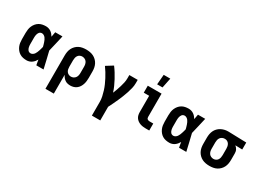

<svg xmlns="http://www.w3.org/2000/svg" viewBox="-39 -1582 3528 2621"><g transform="rotate(30 1725.0 -271.0)"><path d="M266 8Q238 8 210.5 2.5Q183 -3 159 -17.5Q135 -32 117 -54Q99 -76 88 -101.5Q77 -127 73 -154.5Q69 -182 69 -210V-310Q69 -338 73 -365.5Q77 -393 88 -418.5Q99 -444 117 -466Q135 -488 159 -502.5Q183 -517 210.5 -522.5Q238 -528 266 -528Q287 -528 307.5 -522Q328 -516 345.5 -504Q363 -492 376.5 -476Q390 -460 401 -442Q405 -461 408 -480.5Q411 -500 415 -520H529Q514 -456 499.5 -391.5Q485 -327 469 -263Q486 -198 500.5 -132Q515 -66 531 0H417Q413 -20 409.5 -40.5Q406 -61 403 -82Q392 -63 378 -46.5Q364 -30 346.5 -17.5Q329 -5 308 1.5Q287 8 266 8ZM266 -102Q283 -102 298 -111.5Q313 -121 323 -135Q333 -149 339.5 -165Q346 -181 351.5 -197Q357 -213 361.5 -229.5Q366 -246 370 -263Q366 -279 361.5 -295Q357 -311 351.5 -327Q346 -343 339 -358.5Q332 -374 322 -387Q312 -400 297 -409Q282 -418 266 -418Q254 -418 243 -413Q232 -408 224.5 -399Q217 -390 212.5 -379Q208 -368 205.5 -356.5Q203 -345 202 -333.5Q201 -322 201 -310V-210Q201 -198 202 -186.5Q203 -175 205.5 -163.5Q208 -152 212.5 -141Q217 -130 224.5 -121Q232 -112 243 -107Q254 -102 266 -102Z M685 215V-310Q685 -339 690 -368Q695 -397 708 -423Q721 -449 741.5 -470Q762 -491 788 -504.5Q814 -518 843 -523Q872 -528 901 -528Q930 -528 959.5 -523Q989 -518 1015.5 -505Q1042 -492 1063.5 -471Q1085 -450 1098.5 -424Q1112 -398 1117.5 -369Q1123 -340 1123 -310V-210Q1123 -184 1120 -158Q1117 -132 1109 -107.5Q1101 -83 1087 -61Q1073 -39 1052.5 -23Q1032 -7 1006.5 0.5Q981 8 955 8Q933 8 911.5 3Q890 -2 872 -14.5Q854 -27 840 -44.5Q826 -62 817 -82V215ZM901 -102Q921 -102 939.5 -110.5Q958 -119 970 -135Q982 -151 986.5 -170.5Q991 -190 991 -210V-310Q991 -330 986.5 -349.5Q982 -369 970.5 -385Q959 -401 940 -409.5Q921 -418 901 -418Q882 -418 864 -409Q846 -400 835.5 -384Q825 -368 821 -348.5Q817 -329 817 -310V-210Q817 -191 820.5 -171.5Q824 -152 835 -136Q846 -120 864 -111Q882 -102 901 -102Z M1417 215V0Q1417 -42 1408 -83.5Q1399 -125 1386.5 -165Q1374 -205 1357 -243.5Q1340 -282 1320.5 -319Q1301 -356 1279 -392Q1257 -428 1232 -462L1338 -528Q1366 -491 1390.5 -451.5Q1415 -412 1437 -371Q1459 -330 1478 -287.5Q1497 -245 1511 -200Q1525 -233 1536.5 -265.5Q1548 -298 1558 -331.5Q1568 -365 1575.5 -399Q1583 -433 1583 -468V-520H1715V-468Q1715 -426 1705 -385.5Q1695 -345 1682 -305.5Q1669 -266 1653.5 -227Q1638 -188 1621 -150Q1604 -112 1586 -74.5Q1568 -37 1549 0V215Z M2140 0Q2118 0 2095.5 -3Q2073 -6 2052 -13.5Q2031 -21 2012.5 -34.5Q1994 -48 1981.5 -66.5Q1969 -85 1964 -107Q1959 -129 1959 -152V-410H1874V-520H2091V-152Q2091 -142 2094.5 -133.5Q2098 -125 2105.5 -119.5Q2113 -114 2122 -112Q2131 -110 2140 -110H2197V0ZM1975 -600 1988 -757H2092L2060 -600Z M2516 8Q2488 8 2460.5 2.5Q2433 -3 2409 -17.5Q2385 -32 2367 -54Q2349 -76 2338 -101.5Q2327 -127 2323 -154.5Q2319 -182 2319 -210V-310Q2319 -338 2323 -365.5Q2327 -393 2338 -418.5Q2349 -444 2367 -466Q2385 -488 2409 -502.5Q2433 -517 2460.5 -522.5Q2488 -528 2516 -528Q2537 -528 2557.5 -522Q2578 -516 2595.5 -504Q2613 -492 2626.5 -476Q2640 -460 2651 -442Q2655 -461 2658 -480.5Q2661 -500 2665 -520H2779Q2764 -456 2749.5 -391.5Q2735 -327 2719 -263Q2736 -198 2750.5 -132Q2765 -66 2781 0H2667Q2663 -20 2659.5 -40.5Q2656 -61 2653 -82Q2642 -63 2628 -46.5Q2614 -30 2596.5 -17.5Q2579 -5 2558 1.5Q2537 8 2516 8ZM2516 -102Q2533 -102 2548 -111.5Q2563 -121 2573 -135Q2583 -149 2589.5 -165Q2596 -181 2601.5 -197Q2607 -213 2611.5 -229.5Q2616 -246 2620 -263Q2616 -279 2611.5 -295Q2607 -311 2601.5 -327Q2596 -343 2589 -358.5Q2582 -374 2572 -387Q2562 -400 2547 -409Q2532 -418 2516 -418Q2504 -418 2493 -413Q2482 -408 2474.5 -399Q2467 -390 2462.5 -379Q2458 -368 2455.5 -356.5Q2453 -345 2452 -333.5Q2451 -322 2451 -310V-210Q2451 -198 2452 -186.5Q2453 -175 2455.5 -163.5Q2458 -152 2462.5 -141Q2467 -130 2474.5 -121Q2482 -112 2493 -107Q2504 -102 2516 -102Z M3149 8Q3120 8 3090.5 3Q3061 -2 3034.5 -15Q3008 -28 2986.5 -49Q2965 -70 2951.5 -96Q2938 -122 2932.5 -151Q2927 -180 2927 -210V-310Q2927 -338 2932 -366Q2937 -394 2949 -419.5Q2961 -445 2981 -466Q3001 -487 3026 -500.5Q3051 -514 3078.5 -521Q3106 -528 3134 -528H3150L3426 -520V-410L3316 -413Q3327 -404 3337 -392.5Q3347 -381 3353.5 -367.5Q3360 -354 3362.5 -339.5Q3365 -325 3365 -310V-210Q3365 -181 3360 -152Q3355 -123 3342 -97Q3329 -71 3308.5 -50Q3288 -29 3262 -15.5Q3236 -2 3207 3Q3178 8 3149 8ZM3149 -102Q3168 -102 3186 -111Q3204 -120 3214.5 -136Q3225 -152 3229 -171.5Q3233 -191 3233 -210V-310Q3233 -328 3229.5 -346.5Q3226 -365 3216.5 -381Q3207 -397 3191 -407Q3175 -417 3156 -418H3144Q3125 -418 3107 -408.5Q3089 -399 3078 -383.5Q3067 -368 3063 -348.5Q3059 -329 3059 -310V-210Q3059 -190 3063.5 -170.5Q3068 -151 3079.5 -135Q3091 -119 3110 -110.5Q3129 -102 3149 -102Z"/></g></svg>

Font: Iosevka Etoile Extrabold
Style: Regular
Weight: 800
Designer: Belleve Invis
Foundry: Belleve Invis
Version: Version 22.1.2; ttfautohint (v1.8.4)